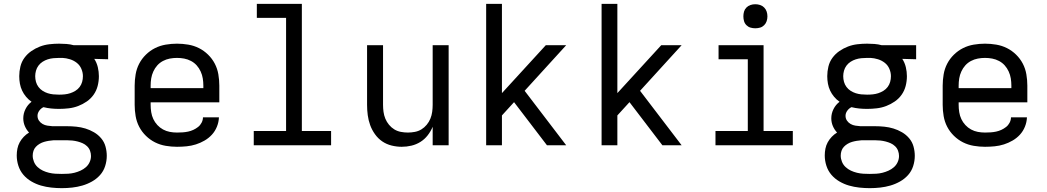

<svg xmlns="http://www.w3.org/2000/svg" viewBox="-20 -755 5440 998"><path d="M301 223Q274 223 246.5 220Q219 217 193 209.5Q167 202 143 188Q119 174 101.5 153.5Q84 133 75.5 106.5Q67 80 67 53Q67 35 70.5 17.5Q74 0 82.5 -15.5Q91 -31 103.5 -44Q116 -57 131 -66Q117 -81 109 -100Q101 -119 101 -140Q101 -165 112.5 -188Q124 -211 144 -226Q128 -237 115.5 -252Q103 -267 95 -284Q87 -301 83.5 -320Q80 -339 80 -359Q80 -384 86 -409Q92 -434 107 -454.5Q122 -475 143 -489.5Q164 -504 187.5 -513Q211 -522 236.5 -525Q262 -528 287 -528Q306 -528 325.5 -526.5Q345 -525 363 -520H542V-447L470 -449Q483 -429 488.5 -405.5Q494 -382 494 -359Q494 -333 487.5 -308Q481 -283 466.5 -262.5Q452 -242 431 -227.5Q410 -213 386.5 -204Q363 -195 337.5 -192Q312 -189 287 -189Q266 -189 246 -191Q226 -193 206 -198Q193 -192 184 -179.5Q175 -167 175 -153Q175 -139 182.5 -128Q190 -117 201.5 -110.5Q213 -104 226 -102Q239 -100 252 -99H328Q352 -99 376.5 -96.5Q401 -94 424 -87Q447 -80 468.5 -67.5Q490 -55 506 -36Q522 -17 528.5 7Q535 31 535 55Q535 82 526.5 108.5Q518 135 500 155Q482 175 458 188.5Q434 202 408 209.5Q382 217 355 220Q328 223 301 223ZM287 -263Q302 -263 316.5 -264.5Q331 -266 345 -270.5Q359 -275 372 -283Q385 -291 394 -303Q403 -315 407 -329.5Q411 -344 411 -359Q411 -378 403 -397Q395 -416 379 -428.5Q363 -441 343.5 -447Q324 -453 305 -454H287Q272 -454 257 -452.5Q242 -451 228 -446.5Q214 -442 201.5 -434Q189 -426 180 -414Q171 -402 167 -387.5Q163 -373 163 -359Q163 -344 167 -329.5Q171 -315 180 -303Q189 -291 201.5 -283Q214 -275 228 -270.5Q242 -266 257 -264.5Q272 -263 287 -263ZM301 149Q318 149 334.5 148Q351 147 367 143Q383 139 398.5 132Q414 125 426.5 114Q439 103 446 87.5Q453 72 453 56Q453 42 448 28.5Q443 15 432.5 5Q422 -5 409.5 -10.5Q397 -16 383.5 -19.5Q370 -23 356 -24.5Q342 -26 328 -26H259Q246 -25 233.5 -23Q221 -21 209 -17.5Q197 -14 186 -7.5Q175 -1 166.5 8Q158 17 154 29Q150 41 150 54Q150 70 156.5 86Q163 102 175.5 113.5Q188 125 203 132Q218 139 234.5 143Q251 147 267.5 148Q284 149 301 149Z M900 8Q871 8 841.5 3Q812 -2 786 -15Q760 -28 738.5 -49Q717 -70 703.5 -96Q690 -122 685 -151.5Q680 -181 680 -210V-310Q680 -339 685 -368.5Q690 -398 703.5 -424Q717 -450 738.5 -471Q760 -492 786 -505Q812 -518 841.5 -523Q871 -528 900 -528Q929 -528 958.5 -523Q988 -518 1014 -505Q1040 -492 1061.5 -471Q1083 -450 1096.5 -424Q1110 -398 1115 -368.5Q1120 -339 1120 -310V-223H763V-210Q763 -191 766 -172Q769 -153 777 -136Q785 -119 798 -105Q811 -91 827.5 -82Q844 -73 862.5 -69.5Q881 -66 900 -66Q915 -66 929.5 -67Q944 -68 958 -71Q972 -74 985 -80Q998 -86 1009.5 -95Q1021 -104 1028 -117.5Q1035 -131 1035 -145H1118Q1117 -120 1107.5 -96.5Q1098 -73 1081.5 -55Q1065 -37 1043.5 -24.5Q1022 -12 998.5 -4.5Q975 3 950 5.5Q925 8 900 8ZM763 -297H1037V-310Q1037 -329 1034 -347.5Q1031 -366 1023 -383.5Q1015 -401 1002.5 -415Q990 -429 973 -438Q956 -447 937.5 -450.5Q919 -454 900 -454Q881 -454 862.5 -450.5Q844 -447 827 -438Q810 -429 797.5 -415Q785 -401 777 -383.5Q769 -366 766 -347.5Q763 -329 763 -310Z M1299 0V-74H1467V-662H1315V-735H1549V-74H1701V0Z M2068 8Q2042 8 2015.5 1.5Q1989 -5 1967 -20Q1945 -35 1929 -57.5Q1913 -80 1904 -105Q1895 -130 1891.5 -156.5Q1888 -183 1888 -210V-520H1971V-210Q1971 -192 1973.5 -173.5Q1976 -155 1983 -138Q1990 -121 2002 -106.5Q2014 -92 2029.5 -82.5Q2045 -73 2063.5 -69.5Q2082 -66 2100 -66Q2118 -66 2136.5 -69.5Q2155 -73 2170.5 -82.5Q2186 -92 2198 -106.5Q2210 -121 2217 -138Q2224 -155 2226.5 -173.5Q2229 -192 2229 -210V-520H2312V0H2229V-96Q2219 -72 2203 -51.5Q2187 -31 2165.5 -17.5Q2144 -4 2119 2Q2094 8 2068 8Z M2823 0 2652 -224 2589 -155V0H2507V-735H2589V-271L2817 -520H2923L2707 -283L2923 0Z M3423 0 3252 -224 3189 -155V0H3107V-735H3189V-271L3417 -520H3523L3307 -283L3523 0Z M3699 0V-74H3867V-447H3715V-520H3949V-74H4101V0ZM3906 -608Q3893 -608 3881 -611.5Q3869 -615 3860 -624Q3851 -633 3847.5 -645Q3844 -657 3844 -670Q3844 -683 3847.5 -695Q3851 -707 3860 -716Q3869 -725 3881 -729Q3893 -733 3906 -733Q3919 -733 3931 -729Q3943 -725 3952 -716Q3961 -707 3965 -695Q3969 -683 3969 -670Q3969 -657 3965 -645Q3961 -633 3952 -624Q3943 -615 3931 -611.5Q3919 -608 3906 -608Z M4501 223Q4474 223 4446.5 220Q4419 217 4393 209.5Q4367 202 4343 188Q4319 174 4301.5 153.5Q4284 133 4275.5 106.5Q4267 80 4267 53Q4267 35 4270.5 17.5Q4274 0 4282.5 -15.5Q4291 -31 4303.5 -44Q4316 -57 4331 -66Q4317 -81 4309 -100Q4301 -119 4301 -140Q4301 -165 4312.5 -188Q4324 -211 4344 -226Q4328 -237 4315.5 -252Q4303 -267 4295 -284Q4287 -301 4283.5 -320Q4280 -339 4280 -359Q4280 -384 4286 -409Q4292 -434 4307 -454.5Q4322 -475 4343 -489.5Q4364 -504 4387.5 -513Q4411 -522 4436.5 -525Q4462 -528 4487 -528Q4506 -528 4525.5 -526.5Q4545 -525 4563 -520H4742V-447L4670 -449Q4683 -429 4688.5 -405.5Q4694 -382 4694 -359Q4694 -333 4687.5 -308Q4681 -283 4666.5 -262.5Q4652 -242 4631 -227.5Q4610 -213 4586.5 -204Q4563 -195 4537.5 -192Q4512 -189 4487 -189Q4466 -189 4446 -191Q4426 -193 4406 -198Q4393 -192 4384 -179.5Q4375 -167 4375 -153Q4375 -139 4382.5 -128Q4390 -117 4401.5 -110.5Q4413 -104 4426 -102Q4439 -100 4452 -99H4528Q4552 -99 4576.5 -96.5Q4601 -94 4624 -87Q4647 -80 4668.5 -67.5Q4690 -55 4706 -36Q4722 -17 4728.5 7Q4735 31 4735 55Q4735 82 4726.5 108.5Q4718 135 4700 155Q4682 175 4658 188.5Q4634 202 4608 209.5Q4582 217 4555 220Q4528 223 4501 223ZM4487 -263Q4502 -263 4516.5 -264.5Q4531 -266 4545 -270.5Q4559 -275 4572 -283Q4585 -291 4594 -303Q4603 -315 4607 -329.5Q4611 -344 4611 -359Q4611 -378 4603 -397Q4595 -416 4579 -428.5Q4563 -441 4543.5 -447Q4524 -453 4505 -454H4487Q4472 -454 4457 -452.5Q4442 -451 4428 -446.5Q4414 -442 4401.5 -434Q4389 -426 4380 -414Q4371 -402 4367 -387.5Q4363 -373 4363 -359Q4363 -344 4367 -329.5Q4371 -315 4380 -303Q4389 -291 4401.5 -283Q4414 -275 4428 -270.5Q4442 -266 4457 -264.5Q4472 -263 4487 -263ZM4501 149Q4518 149 4534.5 148Q4551 147 4567 143Q4583 139 4598.5 132Q4614 125 4626.5 114Q4639 103 4646 87.5Q4653 72 4653 56Q4653 42 4648 28.5Q4643 15 4632.5 5Q4622 -5 4609.5 -10.5Q4597 -16 4583.5 -19.5Q4570 -23 4556 -24.5Q4542 -26 4528 -26H4459Q4446 -25 4433.5 -23Q4421 -21 4409 -17.5Q4397 -14 4386 -7.5Q4375 -1 4366.5 8Q4358 17 4354 29Q4350 41 4350 54Q4350 70 4356.5 86Q4363 102 4375.5 113.5Q4388 125 4403 132Q4418 139 4434.5 143Q4451 147 4467.5 148Q4484 149 4501 149Z M5100 8Q5071 8 5041.5 3Q5012 -2 4986 -15Q4960 -28 4938.5 -49Q4917 -70 4903.5 -96Q4890 -122 4885 -151.5Q4880 -181 4880 -210V-310Q4880 -339 4885 -368.5Q4890 -398 4903.5 -424Q4917 -450 4938.5 -471Q4960 -492 4986 -505Q5012 -518 5041.5 -523Q5071 -528 5100 -528Q5129 -528 5158.5 -523Q5188 -518 5214 -505Q5240 -492 5261.5 -471Q5283 -450 5296.5 -424Q5310 -398 5315 -368.5Q5320 -339 5320 -310V-223H4963V-210Q4963 -191 4966 -172Q4969 -153 4977 -136Q4985 -119 4998 -105Q5011 -91 5027.5 -82Q5044 -73 5062.5 -69.5Q5081 -66 5100 -66Q5115 -66 5129.5 -67Q5144 -68 5158 -71Q5172 -74 5185 -80Q5198 -86 5209.5 -95Q5221 -104 5228 -117.5Q5235 -131 5235 -145H5318Q5317 -120 5307.5 -96.5Q5298 -73 5281.5 -55Q5265 -37 5243.5 -24.5Q5222 -12 5198.5 -4.5Q5175 3 5150 5.5Q5125 8 5100 8ZM4963 -297H5237V-310Q5237 -329 5234 -347.5Q5231 -366 5223 -383.5Q5215 -401 5202.5 -415Q5190 -429 5173 -438Q5156 -447 5137.5 -450.5Q5119 -454 5100 -454Q5081 -454 5062.5 -450.5Q5044 -447 5027 -438Q5010 -429 4997.5 -415Q4985 -401 4977 -383.5Q4969 -366 4966 -347.5Q4963 -329 4963 -310Z"/></svg>

Font: R Plex Mono
Style: Regular
Weight: 400
Monospace: yes
Designer: Belleve Invis
Foundry: Belleve Invis
Version: Version 31.8.0